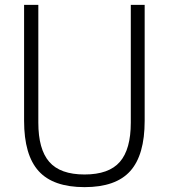

<svg xmlns="http://www.w3.org/2000/svg" viewBox="-20 -760 694 789"><path d="M327.5 9Q198.5 9 138.8 -57Q79 -123 79 -263.5V-740H137.5V-256Q137.5 -146.5 182.5 -94.8Q227.5 -43 327.5 -43Q427.5 -43 472.5 -94.8Q517.5 -146.5 517.5 -256V-740H574.5V-263.5Q574.5 -123 515.2 -57Q456 9 327.5 9Z"/></svg>

Font: Encode Sans SmCnd Lt
Style: Regular
Weight: 300
Width: 4
Designer: Multiple Designers
Foundry: Impallari Type
Version: Version 3.002; ttfautohint (v1.8.3) -l 8 -r 50 -G 200 -x 14 